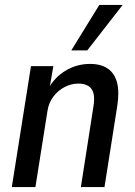

<svg xmlns="http://www.w3.org/2000/svg" viewBox="-20 -761 548 781"><path d="M28 0 106 -492H197L181 -399H176Q202 -447 247.5 -474Q293 -501 346 -501Q391 -501 418.5 -482Q446 -463 456 -425.5Q466 -388 457 -330L405 0H309L359 -321Q366 -359 360.5 -380.5Q355 -402 339 -411.5Q323 -421 299 -421Q270 -421 243 -407Q216 -393 197 -368Q178 -343 173 -309L124 0ZM270 -556 384 -741H479L335 -556Z"/></svg>

Font: Nunito Sans 10pt Condensed SemiBold
Style: Italic
Weight: 600
Width: 3
Italic angle: -9°
Designer: Vernon Adams
Foundry: Vernon Adams
Version: Version 3.101;gftools[0.9.27]